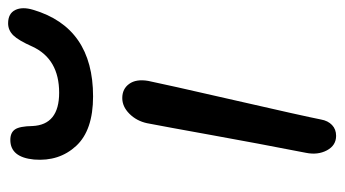

<svg xmlns="http://www.w3.org/2000/svg" viewBox="-202 -602 824 459"><g transform="rotate(-90 209.5 -373.0)"><path d="M208 -562Q127 -562 89.6 -602.5Q52.2 -643.1 57.1 -703.1Q62.5 -759.8 104 -759.8Q121.6 -759.8 129.2 -748.5Q136.7 -737.3 137.2 -707Q140.1 -643.1 216.8 -643.1Q297.4 -643.1 327.1 -707Q341.8 -740.2 354 -752.7Q366.2 -765.1 382.8 -765.1Q406.2 -765.1 414.6 -748Q422.9 -731 415 -705.1Q372.6 -562 208 -562ZM113.8 19Q90.8 19 79.1 -2.9Q67.4 -24.9 73.2 -53.2Q95.7 -168.5 115.5 -278.3Q135.3 -388.2 144 -433.1Q149.4 -458 166.5 -475.1Q183.6 -492.2 204.1 -492.2Q226.1 -492.2 238 -475.6Q250 -459 245.1 -430.2Q237.8 -394 199.5 -226.6Q161.1 -59.1 152.8 -17.1Q149.9 -0.5 139.6 9.3Q129.4 19 113.8 19Z"/></g></svg>

Font: Shantell Sans Bouncy
Style: Italic
Weight: 400
Italic angle: -11.31°
Designer: Stephen Nixon, Anya Danilova, Shantell Martin
Foundry: Arrow Type
Version: Version 1.006;[9816181b4]